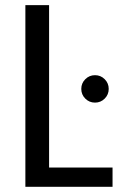

<svg xmlns="http://www.w3.org/2000/svg" viewBox="-20 -717 472 737"><path d="M412 0H77.4V-697.2H168.4V-73.9H412ZM344.7 -323.1Q322.8 -323.1 307.4 -338.5Q292 -353.9 292 -375.7Q292 -397.6 307.4 -413Q322.8 -428.4 344.7 -428.4Q366.5 -428.4 381.9 -413Q397.3 -397.6 397.3 -375.7Q397.3 -353.9 381.9 -338.5Q366.5 -323.1 344.7 -323.1Z"/></svg>

Font: Poppins Variable
Style: Regular
Weight: 100
Designer: Jonny Pinhorn
Foundry: Indian Type Foundry
Version: Version 6.000